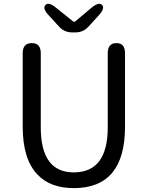

<svg xmlns="http://www.w3.org/2000/svg" viewBox="-20 -956 761 989"><path d="M360 13Q239 13 173 -57Q97 -136 97 -303V-682Q97 -734 144 -734Q190 -734 190 -682V-300Q190 -68 360 -68Q535 -68 535 -300V-682Q535 -734 580 -734Q624 -734 624 -682V-303Q624 13 360 13ZM352 -789Q312 -789 285 -818L232 -876Q197 -913 214 -930Q230 -948 269 -916L356 -846Q362 -841 368 -846L450 -915Q489 -948 506 -930Q522 -913 488 -876L435 -818Q408 -789 368 -789Z"/></svg>

Font: Resource Han Rounded CN
Style: Regular
Weight: 400
Designer: Cyano Hao (round all glyphs); Ryoko NISHIZUKA  (kana, bopomofo & ideographs); Paul D. Hunt (Latin, Greek & Cyrillic); Sa
Foundry: Cyano Hao
Version: 0.990